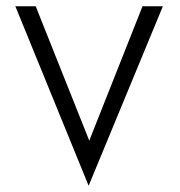

<svg xmlns="http://www.w3.org/2000/svg" viewBox="-20 -595 574 613"><path d="M263 -2 500 -575H435L265 -146L94 -575H29Z"/></svg>

Font: Charger Pro
Style: LitNar
Weight: 300
Designer: Jasper
Foundry: Cannot Into Space Fonts
Version: Version 1.09